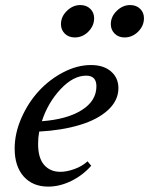

<svg xmlns="http://www.w3.org/2000/svg" viewBox="-20 -709 576 741"><path d="M460.4 -564.5Q437.5 -564.5 422.6 -579.1Q407.7 -593.8 407.7 -615.7Q407.7 -645 430.7 -667.2Q453.6 -689.5 482.4 -689.5Q505.9 -689.5 520.8 -675Q535.6 -660.6 535.6 -638.7Q535.6 -609.4 513.2 -586.9Q490.7 -564.5 460.4 -564.5ZM268.6 -564.5Q245.1 -564.5 230.2 -579.1Q215.3 -593.8 215.3 -615.7Q215.3 -645 238.3 -667.2Q261.2 -689.5 290 -689.5Q313.5 -689.5 328.4 -675Q343.3 -660.6 343.3 -638.7Q343.3 -609.4 321 -586.9Q298.8 -564.5 268.6 -564.5ZM166 11.2Q106.4 11.2 71.5 -27.8Q36.6 -66.9 36.6 -135.7Q36.6 -194.3 62.5 -253.4Q88.4 -312.5 129.4 -357.2Q170.4 -401.9 224.1 -429.9Q277.8 -458 331.1 -458Q379.9 -458 408.4 -433.3Q437 -408.7 437 -368.7Q437 -321.8 397.5 -284.9Q357.9 -248 289.1 -227.1Q220.2 -206.1 131.3 -201.2Q127 -177.7 127 -153.8Q127 -99.1 150.4 -72.5Q173.8 -45.9 212.9 -45.9Q237.3 -45.9 266.8 -56.4Q296.4 -66.9 317.9 -86.4L332 -69.3Q299.3 -32.2 254.9 -10.5Q210.4 11.2 166 11.2ZM312.5 -417Q262.7 -417 213.9 -365Q165 -313 141.6 -241.2Q239.3 -248.5 295.7 -284.2Q352.1 -319.8 352.1 -376Q352.1 -417 312.5 -417Z"/></svg>

Font: Elstob 8pt Medium
Style: Italic
Weight: 500
Italic angle: -20°
Designer: Peter S. Baker
Version: Version 1.015